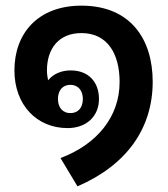

<svg xmlns="http://www.w3.org/2000/svg" viewBox="-20 -548 593 679"><path d="M254 111C428 36 520 -94 520 -259C520 -409 442 -528 268 -528C114 -528 31 -430 31 -299C31 -177 110 -95 219 -95C286 -95 330 -137 330 -198C330 -258 293 -299 230 -299C196 -299 168 -286 150 -264C148 -275 146 -287 146 -299C146 -375 187 -431 268 -431C360 -431 403 -358 403 -258C403 -136 324 -38 194 11ZM229 -148C202 -148 185 -167 185 -198C185 -229 202 -248 229 -248C256 -248 273 -228 273 -198C273 -167 256 -148 229 -148Z"/></svg>

Font: Noto Sans Thai Looped SemiCondensed SemiBold
Style: Regular
Weight: 600
Width: 4
Designer: Sasikarn Vongin, Ben Mitchell
Foundry: The Fontpad Ltd
Version: Version 1.001